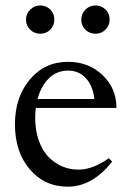

<svg xmlns="http://www.w3.org/2000/svg" viewBox="-20 -683 474 714"><path d="M129.9 -557.6Q107.4 -557.6 92 -572.8Q76.7 -587.9 76.7 -609.9Q76.7 -631.8 92.3 -647.2Q107.9 -662.6 129.9 -662.6Q151.9 -662.6 167 -647.5Q182.1 -632.3 182.1 -609.9Q182.1 -587.9 167 -572.8Q151.9 -557.6 129.9 -557.6ZM335 -557.6Q312.5 -557.6 297.4 -572.8Q282.2 -587.9 282.2 -609.9Q282.2 -631.8 297.6 -647.2Q313 -662.6 335 -662.6Q357.4 -662.6 372.6 -647.5Q387.7 -632.3 387.7 -609.9Q387.7 -587.9 372.3 -572.8Q356.9 -557.6 335 -557.6ZM231.9 11.2Q145.5 11.2 90.6 -53.5Q35.6 -118.2 35.6 -220.2Q35.6 -321.8 91.1 -387.5Q146.5 -453.1 232.9 -453.1Q309.1 -453.1 361.1 -404.1Q413.1 -355 413.1 -281.7H113.3Q110.8 -261.2 110.8 -246.1Q110.8 -198.2 124.3 -160.4Q137.7 -122.6 160.4 -99.4Q183.1 -76.2 211.4 -64.2Q239.7 -52.2 272 -52.2Q324.7 -52.2 384.8 -94.7L397 -82Q323.7 11.2 231.9 11.2ZM233.9 -420.4Q189.9 -420.4 161.1 -391.1Q132.3 -361.8 119.6 -314.9H331.1Q325.2 -364.3 299.3 -392.3Q273.4 -420.4 233.9 -420.4Z"/></svg>

Font: Elstob 10pt
Style: Regular
Weight: 400
Designer: Peter S. Baker
Version: Version 1.015